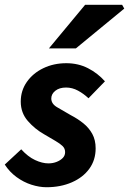

<svg xmlns="http://www.w3.org/2000/svg" viewBox="-25 -773 541 805"><path d="M170 12Q140 12 107 1.5Q74 -9 44.5 -30.5Q15 -52 -5 -83L64 -147Q92 -116 122 -102Q152 -88 178 -88Q197 -88 213 -94.5Q229 -101 238.5 -111Q248 -121 248 -135Q248 -150 238 -160Q228 -170 208.5 -181.5Q189 -193 160 -210Q121 -232 91.5 -266Q62 -300 62 -347Q62 -393 87.5 -429.5Q113 -466 156.5 -487Q200 -508 253 -508Q303 -508 344 -487Q385 -466 415 -432L346 -361Q326 -380 302 -393Q278 -406 252 -406Q224 -406 207 -392.5Q190 -379 190 -360Q190 -337 216 -322.5Q242 -308 272 -290Q301 -275 324.5 -256Q348 -237 362 -211.5Q376 -186 376 -151Q376 -102 349.5 -65.5Q323 -29 276 -8.5Q229 12 170 12ZM180 -570 332 -753H487L496 -737L293 -570Z"/></svg>

Font: Source Sans 3 ExtraLight
Style: Bold Italic
Weight: 700
Italic angle: -11°
Version: Version 3.052;hotconv 1.1.0;makeotfexe 2.6.0